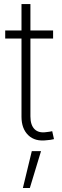

<svg xmlns="http://www.w3.org/2000/svg" viewBox="-20 -694 308 955"><path d="M244.1 -542.5V-502.4H5.9V-542.5ZM86.9 -673.8H131.3V-115.2Q131.3 -71.8 152.1 -51.3Q172.9 -30.8 211.9 -37.1Q218.3 -37.6 225.8 -38.8Q233.4 -40 239.7 -41.5L248.5 -2Q240.7 0 231.4 1.5Q222.2 2.9 213.4 3.4Q154.3 11.2 120.6 -21.5Q86.9 -54.2 86.9 -113.3ZM93.8 241.2 138.2 57.6H184.1L128.4 241.2Z"/></svg>

Font: Inter 16pt ExtraLight
Style: Regular
Weight: 250
Version: Version 4.001;git-66647c0bb